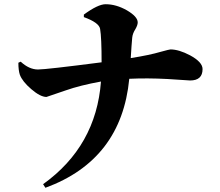

<svg xmlns="http://www.w3.org/2000/svg" viewBox="-20 -825 1040 909"><path d="M377 -756Q444 -805 480 -805Q530 -805 581 -776Q632 -746 632 -719Q632 -706 621 -687Q608 -667 606 -647Q603 -616 599 -550Q688 -564 742 -580Q782 -591 787 -591Q827 -591 880 -563Q939 -531 939 -498Q939 -444 880 -444L772 -451Q677 -456 592 -452Q555 -68 195 64L184 47Q435 -133 458 -439Q359 -421 291 -397L200 -366Q171 -366 128 -403Q86 -439 74 -471Q67 -492 67 -528L78 -533Q118 -496 160 -496Q198 -496 461 -530Q461 -647 454 -688Q449 -718 377 -744Z"/></svg>

Font: Source Han Serif CN Heavy
Style: Regular
Weight: 900
Designer: Ryoko NISHIZUKA  (kana & ideographs); Frank Grießhammer (Latin, Greek & Cyrillic); Wenlong ZHANG  (bopomofo); Sandoll Co
Foundry: Adobe Systems Incorporated
Version: Version 1.000;PS 1;hotconv 16.6.53;makeotf.lib2.5.65590